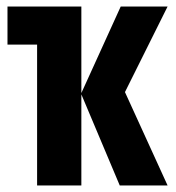

<svg xmlns="http://www.w3.org/2000/svg" viewBox="-20 -570 540 590"><path d="M94 0V-433H3V-550H230V-284L351 -550H495L364 -287L495 0H348L230 -280V0Z"/></svg>

Font: Noto Sans Mono Condensed Extra
Style: Regular
Weight: 800
Width: 3
Designer: Monotype Design Team
Foundry: Monotype Imaging Inc.
Version: Version 1.900